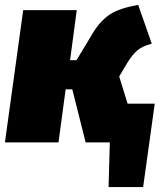

<svg xmlns="http://www.w3.org/2000/svg" viewBox="-28 -577 654 778"><path d="M489 -157H599L552 181H412L417 0H319L265 -215H238L209 0H-8L66 -536H283L256 -333H282L350 -446Q380 -494 418 -519Q456 -544 532 -557L587 -400Q548 -390 527.5 -372Q507 -354 487 -321L455 -267Z"/></svg>

Font: Fira Sans Ultra
Style: Italic
Weight: 950
Italic angle: -8°
Designer: Carrois Corporate & Edenspiekermann AG
Foundry: Carrois Corporate GbR & Edenspiekermann AG
Version: Version 4.203;PS 004.203;hotconv 1.0.88;makeotf.lib2.5.64775